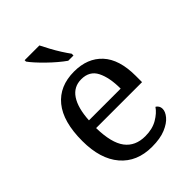

<svg xmlns="http://www.w3.org/2000/svg" viewBox="-224 -870 984 984"><g transform="rotate(-45 267.5 -378.0)"><path d="M287 10Q178 10 116.5 -62Q55 -134 55 -264Q55 -404 113 -475Q171 -546 277 -546Q374 -546 429.5 -486Q485 -426 485 -307V-261H152Q154 -152 191.5 -102.5Q229 -53 301 -53Q353 -53 389.5 -74.5Q426 -96 444 -123Q451 -120 457 -111Q463 -102 463 -89Q463 -69 444 -46Q425 -23 386 -6.5Q347 10 287 10ZM384 -315Q384 -395 359.5 -443.5Q335 -492 275 -492Q220 -492 189.5 -446.5Q159 -401 154 -315ZM295 -606Q275 -620 252 -639.5Q229 -659 206.5 -681Q184 -703 166 -723Q148 -743 139 -756V-766H246Q257 -744 271.5 -717Q286 -690 302.5 -664Q319 -638 333 -619V-606Z"/></g></svg>

Font: Noto Rashi Hebrew
Style: Regular
Weight: 400
Version: Version 1.006